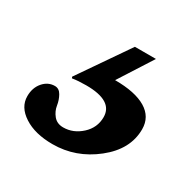

<svg xmlns="http://www.w3.org/2000/svg" viewBox="-90 -84 408 416"><g transform="rotate(30 114.5 124.0)"><path d="M189.9 -12.2 136.2 71.8Q186.5 71.8 213.4 87.9Q240.2 104 240.2 134.8Q240.2 185.1 193.1 222.4Q146 259.8 87.9 259.8Q43.9 259.8 16.4 241.9Q-11.2 224.1 -11.2 196.8Q-11.2 175.8 0.7 161.9Q12.7 147.9 29.8 147.9Q40.5 147.9 46.6 158.7Q52.7 169.4 54.7 182.4Q56.6 195.3 65.4 206.1Q74.2 216.8 89.8 216.8Q114.7 216.8 134.8 198.5Q154.8 180.2 154.8 153.8Q154.8 112.8 87.9 112.8Q67.9 112.8 53.2 115.2L51.8 111.8L137.2 -12.2Z"/></g></svg>

Font: Libre Baskerville
Style: Italic
Weight: 400
Designer: Pablo Impallari, Rodrigo Fuenzalida
Foundry: Pablo Impallari, Rodrigo Fuenzalida
Version: Version 1.000